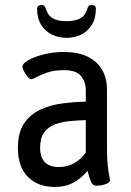

<svg xmlns="http://www.w3.org/2000/svg" viewBox="-20 -735 521 761"><path d="M197 6Q131 6 91 -33.5Q51 -73 51 -149Q51 -210 75.5 -246Q100 -282 140 -300.5Q180 -319 227 -325Q274 -331 320 -332V-379Q320 -410 301 -433.5Q282 -457 233 -457Q196 -457 169 -448Q142 -439 126 -430Q110 -421 104 -421Q97 -421 89 -431Q81 -441 75 -452.5Q69 -464 69 -470Q69 -483 92.5 -496.5Q116 -510 153.5 -519.5Q191 -529 234 -529Q288 -529 326 -511Q364 -493 384 -459.5Q404 -426 404 -378V-148Q404 -107 407 -80Q410 -53 413 -38.5Q416 -24 416 -22Q416 -15 409.5 -10.5Q403 -6 394 -3.5Q385 -1 376 0Q367 1 362 1Q346 1 339 -18.5Q332 -38 327 -58Q302 -28 270.5 -11Q239 6 197 6ZM214 -73Q247 -73 273.5 -88Q300 -103 320 -130V-259Q288 -258 256.5 -255Q225 -252 198 -242Q171 -232 155 -210Q139 -188 139 -150Q139 -112 157.5 -92.5Q176 -73 214 -73ZM244 -585Q213 -585 186.5 -597.5Q160 -610 143.5 -636Q127 -662 127 -700Q127 -708 131.5 -711.5Q136 -715 145 -715Q155 -715 158 -708.5Q161 -702 166 -690Q171 -676 182 -667.5Q193 -659 208.5 -655Q224 -651 244 -651Q264 -651 279.5 -655Q295 -659 306 -667.5Q317 -676 322 -690Q327 -702 329.5 -708.5Q332 -715 342 -715Q351 -715 355.5 -711.5Q360 -708 360 -700Q360 -662 343.5 -636Q327 -610 301 -597.5Q275 -585 244 -585Z"/></svg>

Font: Asap Condensed VF Beta
Style: Regular
Weight: 400
Designer: Pablo Cosgaya
Foundry: Omnibus-Type
Version: Version 1.008